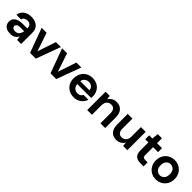

<svg xmlns="http://www.w3.org/2000/svg" viewBox="400 -2145 3672 3672"><g transform="rotate(45 2236.0 -308.5)"><path d="M236 12Q172 12 131 -8.5Q90 -29 70 -63Q50 -97 50 -138Q50 -207 104 -250Q158 -293 266 -293H392V-305Q392 -356 363 -380Q334 -404 291 -404Q252 -404 223 -385.5Q194 -367 187 -331H62Q67 -385 98.5 -425Q130 -465 180 -486.5Q230 -508 292 -508Q398 -508 459 -455Q520 -402 520 -305V0H411L399 -80Q377 -40 337.5 -14Q298 12 236 12ZM265 -88Q320 -88 350.5 -124Q381 -160 389 -213H280Q229 -213 207 -194.5Q185 -176 185 -149Q185 -120 207 -104Q229 -88 265 -88Z M761 0 579 -496H713L839 -121L965 -496H1099L916 0Z M1314 0 1132 -496H1266L1392 -121L1518 -496H1652L1469 0Z M1950 12Q1875 12 1817 -20Q1759 -52 1726 -110Q1693 -168 1693 -244Q1693 -321 1725.5 -381Q1758 -441 1815.5 -474.5Q1873 -508 1951 -508Q2024 -508 2080 -476Q2136 -444 2167.5 -388.5Q2199 -333 2199 -265Q2199 -254 2198.5 -242Q2198 -230 2197 -217H1820Q1824 -159 1860.5 -126Q1897 -93 1949 -93Q1988 -93 2014.5 -110.5Q2041 -128 2054 -156H2184Q2170 -109 2137.5 -70.5Q2105 -32 2057.5 -10Q2010 12 1950 12ZM1951 -404Q1904 -404 1868 -377.5Q1832 -351 1822 -297H2069Q2066 -346 2033 -375Q2000 -404 1951 -404Z M2307 0V-496H2420L2430 -412Q2453 -456 2496.5 -482Q2540 -508 2599 -508Q2691 -508 2742 -450Q2793 -392 2793 -280V0H2665V-268Q2665 -332 2639 -366Q2613 -400 2558 -400Q2504 -400 2469.5 -362Q2435 -324 2435 -256V0Z M3101 12Q3008 12 2957.5 -46Q2907 -104 2907 -216V-496H3034V-228Q3034 -164 3060 -130Q3086 -96 3142 -96Q3195 -96 3229.5 -134Q3264 -172 3264 -240V-496H3392V0H3279L3269 -84Q3246 -40 3202.5 -14Q3159 12 3101 12Z M3744 0Q3666 0 3619 -38Q3572 -76 3572 -173V-389H3487V-496H3572L3587 -629H3700V-496H3834V-389H3700V-172Q3700 -136 3715.5 -122.5Q3731 -109 3769 -109H3831V0Z M4169 12Q4097 12 4039.5 -21Q3982 -54 3948.5 -112.5Q3915 -171 3915 -248Q3915 -325 3949 -383.5Q3983 -442 4040.5 -475Q4098 -508 4170 -508Q4241 -508 4298.5 -475Q4356 -442 4389.5 -383.5Q4423 -325 4423 -248Q4423 -171 4389.5 -112.5Q4356 -54 4298 -21Q4240 12 4169 12ZM4169 -99Q4219 -99 4256 -136.5Q4293 -174 4293 -248Q4293 -322 4256 -359.5Q4219 -397 4170 -397Q4119 -397 4082.5 -359.5Q4046 -322 4046 -248Q4046 -174 4082.5 -136.5Q4119 -99 4169 -99Z"/></g></svg>

Font: Firefly Display
Style: Bold
Weight: 700
Designer: Colophon Foundry, Jonny Pinhorn
Foundry: Colophon Foundry
Version: Version 1.200; ttfautohint (v1.8.3)